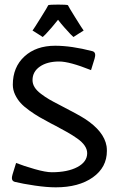

<svg xmlns="http://www.w3.org/2000/svg" viewBox="-20 -802 510 827"><path d="M340.3 -670.4Q339.8 -669.9 319.6 -657.5Q299.3 -645 296.4 -642.6Q293.5 -644.5 283.4 -655Q273.4 -665.5 257.6 -683.3Q241.7 -701.2 230 -716.8Q217.8 -701.2 202.4 -683.3Q187 -665.5 177 -655Q167 -644.5 164.1 -642.6Q161.1 -645 140.9 -657.5Q120.6 -669.9 120.1 -670.4Q126.5 -678.7 156.2 -726.6Q186 -774.4 188 -779.8Q195.3 -782.2 230.5 -782.2Q265.1 -782.2 272.5 -779.8Q274.4 -774.4 304.2 -726.6Q334 -678.7 340.3 -670.4ZM49.3 -100.1Q81.5 -87.4 129.2 -73.7Q176.8 -60.1 203.1 -60.1Q271.5 -60.1 313.5 -82.5Q355.5 -105 355.5 -142.1Q355.5 -158.7 344.7 -174.6Q334 -190.4 313.2 -205.1Q292.5 -219.7 270.5 -232.2Q248.5 -244.6 218.3 -260.7Q205.6 -267.1 199.2 -270.5Q169.9 -286.1 150.4 -297.4Q130.9 -308.6 106.9 -325.7Q83 -342.8 68.8 -358.4Q54.7 -374 44.9 -394.5Q35.2 -415 35.2 -437Q35.2 -512.7 85.2 -558.8Q135.3 -605 217.8 -605Q287.6 -605 378.4 -581.5Q390.1 -578.1 390.1 -564.9Q390.1 -559.6 387.2 -548.8L372.1 -500Q279.3 -537.1 234.9 -537.1Q183.1 -537.1 151.6 -515.1Q120.1 -493.2 120.1 -457Q120.1 -440.9 128.9 -426.5Q137.7 -412.1 156 -398.2Q174.3 -384.3 191.9 -374Q209.5 -363.8 238.3 -349.1Q318.8 -307.6 345.2 -290.5Q428.2 -236.8 439 -172.4Q440.4 -162.6 440.4 -151.9Q440.4 -81.1 379.9 -38.1Q319.3 4.9 220.2 4.9Q181.6 4.9 129.9 -2.7Q78.1 -10.3 43.9 -18.6Q31.2 -22 31.2 -35.2Q31.2 -40.5 34.2 -51.3Z"/></svg>

Font: Nikodecs
Style: Medium
Weight: 500
Version: Version 0.29